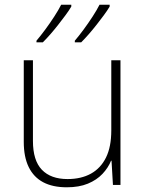

<svg xmlns="http://www.w3.org/2000/svg" viewBox="-20 -786 622 816"><path d="M492 -530V0H460L454 -103H452Q440 -73 415.5 -47Q391 -21 353.5 -5.5Q316 10 264 10Q204 10 163.5 -11.5Q123 -33 102 -76Q81 -119 81 -183V-530H120V-187Q120 -104 158 -64.5Q196 -25 267 -25Q325 -25 366.5 -48Q408 -71 430.5 -116.5Q453 -162 453 -232V-530ZM446 -758Q436 -741 421.5 -721.5Q407 -702 391 -681.5Q375 -661 358 -641.5Q341 -622 325 -606H298V-613Q315 -633 335 -660Q355 -687 373.5 -715.5Q392 -744 403 -766H446ZM283 -758Q273 -741 258.5 -721.5Q244 -702 228 -681.5Q212 -661 195 -641.5Q178 -622 162 -606H135V-613Q152 -633 172 -660Q192 -687 210.5 -715.5Q229 -744 240 -766H283Z"/></svg>

Font: Noto Sans Khmer ExtraLight
Style: Regular
Weight: 250
Version: Version 2.003